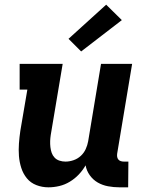

<svg xmlns="http://www.w3.org/2000/svg" viewBox="-20 -793 640 821"><path d="M187 8Q160 8 135.5 -1.5Q111 -11 95 -30.5Q79 -50 71 -75Q63 -100 61 -126Q59 -152 61 -179.5Q63 -207 67 -234L97 -410H64V-520H248L197 -216Q195 -203 194.5 -190Q194 -177 195.5 -164Q197 -151 201 -139.5Q205 -128 213.5 -119Q222 -110 234.5 -106Q247 -102 260 -102Q277 -102 294.5 -108Q312 -114 325.5 -126.5Q339 -139 346.5 -155.5Q354 -172 357 -189L412 -520H545L481 -136Q480 -129 481 -122.5Q482 -116 486 -111Q490 -106 496.5 -104Q503 -102 510 -102H529L528 8H491Q466 8 442 3.5Q418 -1 398 -12.5Q378 -24 364 -43.5Q350 -63 346 -86Q334 -65 317 -47Q300 -29 278.5 -16Q257 -3 233.5 2.5Q210 8 187 8ZM327 -573 273 -627 434 -773 501 -707Z"/></svg>

Font: Iosevka Etoile Extrabold
Style: Italic
Weight: 800
Italic angle: -9°
Designer: Belleve Invis
Foundry: Belleve Invis
Version: Version 22.1.2; ttfautohint (v1.8.4)